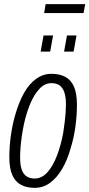

<svg xmlns="http://www.w3.org/2000/svg" viewBox="-20 -894 431 926"><path d="M147 12Q108 12 80.5 -3Q53 -18 39 -50.5Q25 -83 25 -136Q25 -188 32.5 -241Q40 -294 54 -342Q71 -401 95.5 -445Q120 -489 154 -513.5Q188 -538 228 -538Q268 -538 295.5 -523Q323 -508 337 -475.5Q351 -443 351 -389Q351 -336 343.5 -282Q336 -228 321 -180Q305 -122 279.5 -79Q254 -36 221 -12Q188 12 147 12ZM147 -33Q182 -33 209 -63.5Q236 -94 255 -144Q274 -194 285 -254Q289 -281 292 -305Q295 -329 296.5 -350.5Q298 -372 298 -391Q298 -427 290 -449.5Q282 -472 267 -482.5Q252 -493 228 -493Q196 -493 170.5 -466Q145 -439 126 -394Q107 -349 95 -293Q89 -264 85 -236Q81 -208 79 -182.5Q77 -157 77 -134Q77 -99 84.5 -76.5Q92 -54 108 -43.5Q124 -33 147 -33ZM176 -645 190 -723H236L222 -645ZM289 -645 303 -723H349L335 -645ZM193 -831 200 -874H391L383 -831Z"/></svg>

Font: Archivo ExtraCondensed ExtraLight
Style: Italic
Weight: 250
Width: 2
Italic angle: -10°
Designer: Hector Gatti
Foundry: Omnibus-Type
Version: Version 2.001